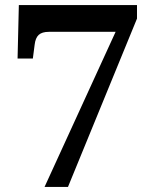

<svg xmlns="http://www.w3.org/2000/svg" viewBox="-20 -734 606 754"><path d="M155 0 434 -609H172Q145 -609 132 -597Q119 -585 116 -558L109 -504H49L54 -714H518V-661L247 0Z"/></svg>

Font: Noto Serif Gurmukhi
Style: Bold
Weight: 700
Designer: Vaibhav Singh and the Monotype Design Team
Foundry: Monotype Imaging Inc.
Version: Version 2.004; ttfautohint (v1.8.4.7-5d5b)